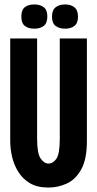

<svg xmlns="http://www.w3.org/2000/svg" viewBox="-20 -833 437 864"><path d="M198 11Q147 11 114 -9Q81 -29 61.5 -61Q42 -93 34 -129Q26 -165 26 -198V-660H147V-209Q147 -142 163 -119.5Q179 -97 198 -97Q219 -97 234 -119Q249 -141 249 -209V-660H371V-198Q371 -117 346 -71.5Q321 -26 281.5 -7.5Q242 11 198 11ZM273 -704Q246 -704 230 -716.5Q214 -729 214 -758Q214 -787 230 -800Q246 -813 273 -813Q299 -813 315 -800Q331 -787 331 -758Q331 -729 315 -716.5Q299 -704 273 -704ZM134 -704Q107 -704 91.5 -716.5Q76 -729 76 -759Q76 -788 91.5 -800.5Q107 -813 134 -813Q161 -813 177 -800.5Q193 -788 193 -759Q193 -729 177 -716.5Q161 -704 134 -704Z"/></svg>

Font: Bricolage Grotesque 48pt Condensed SemiBold
Style: Regular
Weight: 600
Width: 3
Designer: Mathieu Triay
Foundry: Atelier Triay
Version: Version 1.000; ttfautohint (v1.8.4.7-5d5b);gftools[0.9.32]